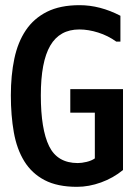

<svg xmlns="http://www.w3.org/2000/svg" viewBox="-20 -726 540 743"><path d="M430 -565Q398 -588 360 -600Q322 -612 287 -612Q211 -612 174.5 -549.5Q138 -487 138 -357Q138 -226 170 -160.5Q202 -95 281 -95Q296 -95 315 -99.5Q334 -104 347 -113V-290H252V-381H456V-68Q418 -37 371 -20Q324 -3 278 -3Q202 -3 152.5 -29Q103 -55 74 -102Q45 -149 33.5 -214Q22 -279 22 -357Q22 -435 35.5 -499Q49 -563 80 -609Q111 -655 162 -680.5Q213 -706 288 -706Q367 -706 446 -665V-565Z"/></svg>

Font: D2Coding ligature
Style: Bold
Weight: 700
Monospace: yes
Designer: Yong-Rak Park; Jeong-Hwan Yoon; Sang-Min Lee;
Foundry: NHN Corporation
Version: Version 1.3.2; Build 20180524